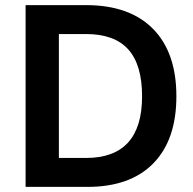

<svg xmlns="http://www.w3.org/2000/svg" viewBox="-20 -730 752 750"><path d="M80 0V-710H316Q486 -710 577.5 -617.5Q669 -525 669 -354Q669 -184 579 -92Q489 0 322 0ZM210 -113H316Q535 -113 535 -354Q535 -477 481 -537Q427 -597 316 -597H210Z"/></svg>

Font: Txt Sans SemiBold
Style: Regular
Weight: 600
Designer: Open Source
Foundry: XRLN
Version: Version 1.0